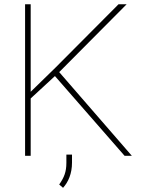

<svg xmlns="http://www.w3.org/2000/svg" viewBox="-20 -731 675 901"><path d="M598.6 0 257.8 -392.6 574.2 -710.9H536.1L240.2 -413.6L124 -300.3V-710.9H97.7V0H124V-269L237.8 -374L564.5 0ZM291.5 -5.4V33.2C291.5 75.7 280.8 102.1 257.8 134.8L275.9 150.4C300.8 122.6 317.9 83.5 317.9 32.2V-5.4Z"/></svg>

Font: Vazirmatn Thin
Style: Regular
Weight: 100
Designer: Saber Rastikerdar
Foundry: Saber Rastikerdar
Version: Version 33.003